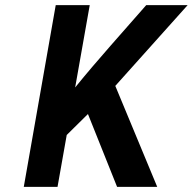

<svg xmlns="http://www.w3.org/2000/svg" viewBox="-20 -731 754 751"><path d="M324 -285 438 0H595L431 -395L714 -711H552C459 -604 364 -500 274 -389L331 -711H198L73 0H205L241 -203Z"/></svg>

Font: Asimov
Style: NarIt
Weight: 500
Designer: Google
Version: Version 2.000980; 2014